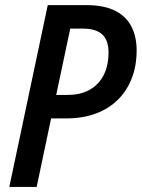

<svg xmlns="http://www.w3.org/2000/svg" viewBox="-20 -734 557 754"><path d="M16.6 0 167.5 -713.9H318.8Q388.2 -713.9 431.9 -691.9Q475.6 -669.9 496.1 -629.9Q516.6 -589.8 516.6 -536.1Q516.6 -476.6 498 -427.7Q479.5 -378.9 443.8 -343.3Q408.2 -307.6 356.9 -288.3Q305.7 -269 239.7 -269H180.7L124 0ZM200.7 -361.3H246.1Q296.4 -361.3 332.3 -381.6Q368.2 -401.9 387.2 -439.2Q406.2 -476.6 406.2 -528.3Q406.2 -576.2 381.3 -598.9Q356.4 -621.6 306.2 -621.6H255.9Z"/></svg>

Font: Open Sans SemiCondensed SemiBold
Style: Italic
Weight: 600
Width: 4
Italic angle: -12°
Designer: Monotype Design Team
Foundry: Monotype Imaging Inc.
Version: Version 3.000